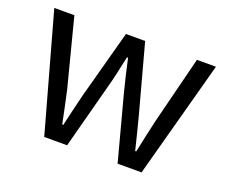

<svg xmlns="http://www.w3.org/2000/svg" viewBox="-94 -689 991 836"><g transform="rotate(20 401.0 -271.5)"><path d="M178 0 27 -543H120L201 -229Q210 -190 217.5 -153Q225 -116 233 -78H238Q247 -116 255.5 -153Q264 -190 274 -229L359 -543H448L533 -229Q543 -190 552.5 -153Q562 -116 571 -78H576Q584 -116 592 -153Q600 -190 609 -229L688 -543H776L629 0H518L440 -293Q430 -331 421 -369.5Q412 -408 403 -449H398Q389 -408 380.5 -369Q372 -330 361 -291L284 0Z"/></g></svg>

Font: Noto Sans HK Thin
Style: Regular
Weight: 400
Version: Version 2.004-H2;hotconv 1.0.118;makeotfexe 2.5.65603